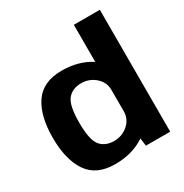

<svg xmlns="http://www.w3.org/2000/svg" viewBox="-180 -926 1026 1071"><g transform="rotate(-30 333.0 -390.5)"><path d="M455 0H611.5V-785H444V-88.5ZM256.5 4Q363 4 440.8 -45Q518.5 -94 518.5 -154L444 -227.5Q444 -178 405.8 -144.5Q367.5 -111 315.5 -111Q259 -111 228 -148Q197 -185 197 -297Q197 -408 228 -445.2Q259 -482.5 315.5 -482.5Q367.5 -482.5 405.8 -448.8Q444 -415 444 -366.5L518.5 -439Q518.5 -499 440.8 -548.2Q363 -597.5 256.5 -597.5Q136 -597.5 81.5 -518Q27 -438.5 27 -297.5Q27 -157 81.5 -76.5Q136 4 256.5 4Z"/></g></svg>

Font: Anybody UltraCondensed Thin
Style: Bold
Weight: 700
Version: Version 1.111